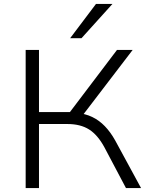

<svg xmlns="http://www.w3.org/2000/svg" viewBox="-20 -960 756 980"><path d="M111 0V-705H179V-388H350L324 -371L577 -705H657L394 -361L370 -384Q415 -380 450.5 -363Q486 -346 515 -316Q544 -286 568 -243L700 0H623L513 -208Q479 -271 435 -299Q391 -327 324 -327H179V0ZM338 -765 470 -940H554L396 -765Z"/></svg>

Font: Nunito Sans 10pt SemiExpanded Light
Style: Regular
Weight: 300
Width: 6
Designer: Vernon Adams
Foundry: Vernon Adams
Version: Version 3.101;gftools[0.9.27]